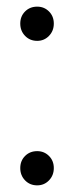

<svg xmlns="http://www.w3.org/2000/svg" viewBox="-20 -553 225 578"><path d="M92 5Q70 5 55.5 -10Q41 -25 41 -47Q41 -69 55.5 -83.5Q70 -98 92 -98Q113 -98 127.5 -83.5Q142 -69 142 -47Q142 -25 127.5 -10Q113 5 92 5ZM92 -430Q70 -430 55.5 -445Q41 -460 41 -482Q41 -504 55.5 -518.5Q70 -533 92 -533Q113 -533 127.5 -518.5Q142 -504 142 -482Q142 -460 127.5 -445Q113 -430 92 -430Z"/></svg>

Font: Poppins Light
Style: Regular
Weight: 300
Designer: Ninad Kale (Devanagari), Jonny Pinhorn (Latin)
Version: Version 5.002